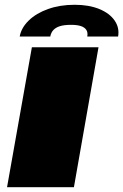

<svg xmlns="http://www.w3.org/2000/svg" viewBox="-20 -784 516 804"><path d="M9.5 0H289.5L392.5 -586H113.5ZM292.5 -764Q231 -764 181.2 -746.2Q131.5 -728.5 100.2 -698Q69 -667.5 62.5 -631H190.5Q193.5 -647.5 203.5 -658.2Q213.5 -669 231.2 -674.5Q249 -680 277.5 -680Q303 -680 318.8 -674.8Q334.5 -669.5 341.5 -658.8Q348.5 -648 345.5 -631H474.5Q481 -667.5 460 -698Q439 -728.5 395.8 -746.2Q352.5 -764 292.5 -764Z"/></svg>

Font: Anybody ExtraExpanded Black
Style: Italic
Weight: 900
Width: 8
Italic angle: -10°
Version: Version 1.113;gftools[0.9.25]